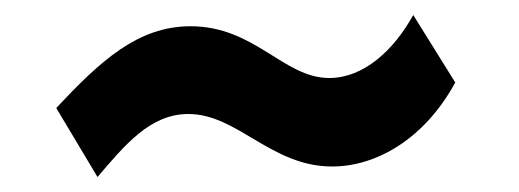

<svg xmlns="http://www.w3.org/2000/svg" viewBox="-20 -491 692 256"><path d="M587 -381 531 -471C505 -424 465 -387 419 -387C358 -387 320 -456 234 -456C164 -456 114 -410 55 -347L110 -255C146 -297 180 -339 231 -339C297 -339 341 -269 423 -269C480 -269 545 -304 587 -381Z"/></svg>

Font: United Sans Black
Style: Regular
Weight: 900
Designer: Pablo Impallari, Rodrigo Fuenzalida (Modified by Dan O. Williams)
Version: Version 1.000;PS 001.000;hotconv 1.0.88;makeotf.lib2.5.64775